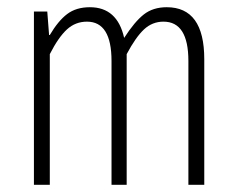

<svg xmlns="http://www.w3.org/2000/svg" viewBox="-20 -512 639 532"><path d="M74 0V-480H111L116 -415H118Q141 -454 166 -473Q191 -492 229 -492Q305 -492 324 -407Q353 -452 378.5 -472Q404 -492 442 -492Q546 -492 546 -348V0H502V-343Q502 -452 433 -452Q402 -452 379 -430.5Q356 -409 331 -362V0H289V-343Q289 -452 221 -452Q189 -452 165.5 -430.5Q142 -409 118 -362V0Z"/></svg>

Font: Source Code Pro Light
Style: Regular
Weight: 300
Monospace: yes
Designer: Paul D. Hunt, Teo Tuominen
Foundry: Adobe Systems Incorporated
Version: Version 2.030;PS 1.0;hotconv 16.6.51;makeotf.lib2.5.65220